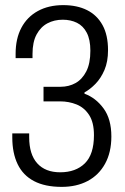

<svg xmlns="http://www.w3.org/2000/svg" viewBox="-20 -718 488 750"><path d="M221 12Q156 12 113 -10.5Q70 -33 49 -76.5Q28 -120 28 -181V-197H94V-182Q94 -115 125.5 -80Q157 -45 215 -45Q276 -45 311.5 -80Q347 -115 347 -190Q347 -240 328 -269Q309 -298 279 -310Q249 -322 215 -322H150V-379H216Q249 -379 275 -393.5Q301 -408 317 -439Q333 -470 333 -520Q333 -563 319 -590Q305 -617 280.5 -629Q256 -641 225 -641Q192 -641 165.5 -627Q139 -613 123 -583.5Q107 -554 107 -507V-491H41V-508Q41 -567 63.5 -609.5Q86 -652 128 -675Q170 -698 227 -698Q281 -698 320 -678.5Q359 -659 380.5 -620Q402 -581 402 -522Q402 -477 388 -444.5Q374 -412 353 -390.5Q332 -369 310 -357V-352Q354 -336 384.5 -294.5Q415 -253 415 -185Q415 -123 390.5 -78.5Q366 -34 322.5 -11Q279 12 221 12Z"/></svg>

Font: Archivo Condensed Light
Style: Regular
Weight: 300
Width: 3
Designer: Hector Gatti
Foundry: Omnibus-Type
Version: Version 2.001